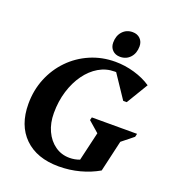

<svg xmlns="http://www.w3.org/2000/svg" viewBox="-162 -1037 1063 1177"><g transform="rotate(20 369.5 -448.5)"><path d="M355 16Q212 16 131 -63Q50 -142 50 -282Q50 -371 81.5 -448Q113 -525 169.5 -583Q226 -641 301.5 -673.5Q377 -706 464 -706Q527 -706 589 -688Q651 -670 698 -638L613 -497H590L489 -648Q484 -648 479 -648Q424 -648 376.5 -620Q329 -592 293 -542Q257 -492 236.5 -425.5Q216 -359 216 -282Q216 -217 239.5 -166Q263 -115 304.5 -85.5Q346 -56 399 -56Q434 -56 465 -68L509 -256L439 -317L444 -336H739L734 -315L659 -255L612 -51Q557 -19 491 -1.5Q425 16 355 16ZM479 -744Q448 -744 429 -763Q410 -782 410 -812Q410 -857 435.5 -885Q461 -913 501 -913Q532 -913 551 -894Q570 -875 570 -845Q570 -800 544.5 -772Q519 -744 479 -744Z"/></g></svg>

Font: Platypi SemiBold
Style: Italic
Weight: 600
Italic angle: -13°
Designer: David Sargent
Foundry: Bolt Cutter Type
Version: Version 1.200; ttfautohint (v1.8.4.7-5d5b)